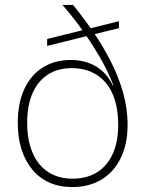

<svg xmlns="http://www.w3.org/2000/svg" viewBox="-20 -749 589 778"><path d="M272 9Q221 9 180.5 -9Q140 -27 111.5 -61Q83 -95 67.5 -143Q52 -191 52 -251Q52 -330 78 -387Q104 -444 152.5 -475Q201 -506 267 -506Q324 -506 368 -480.5Q412 -455 438 -402H440Q417 -462 383 -520Q349 -578 310.5 -631.5Q272 -685 233 -729H276Q316 -680 355.5 -623Q395 -566 427 -504Q459 -442 478 -376.5Q497 -311 497 -243Q497 -166 469.5 -109Q442 -52 391.5 -21.5Q341 9 272 9ZM273 -25Q332 -25 373.5 -51Q415 -77 437 -126Q459 -175 459 -243Q459 -297 446.5 -340Q434 -383 409.5 -412.5Q385 -442 350 -457.5Q315 -473 271 -473Q214 -473 173.5 -446.5Q133 -420 111.5 -370.5Q90 -321 90 -251Q90 -198 102.5 -156Q115 -114 138.5 -85Q162 -56 196 -40.5Q230 -25 273 -25ZM171 -563V-591L462 -663V-635Z"/></svg>

Font: Mona Sans ExtraLight
Style: Regular
Weight: 200
Designer: Deni Anggara
Foundry: GitHub
Version: Version 2.000